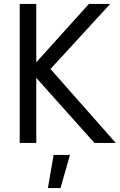

<svg xmlns="http://www.w3.org/2000/svg" viewBox="-20 -725 607 974"><path d="M164 -705H80V0H164V-330L459 0H567L236 -375L539 -705H431L164 -409ZM335 61H252L223 229H287Z"/></svg>

Font: Geom Light
Style: Regular
Weight: 300
Version: Version 1.102